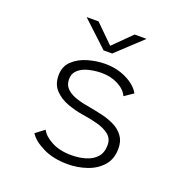

<svg xmlns="http://www.w3.org/2000/svg" viewBox="-127 -812 904 937"><g transform="rotate(20 325.0 -343.0)"><path d="M322.5 11Q248 11 193.8 -16Q139.5 -43 120 -76L166 -110.5Q180 -81.5 222.2 -59Q264.5 -36.5 325 -36.5Q366 -36.5 400.2 -47Q434.5 -57.5 455 -80.8Q475.5 -104 475.5 -143Q475.5 -177 451.2 -196.2Q427 -215.5 389.2 -225.5Q351.5 -235.5 311 -241.5Q270.5 -247.5 229.5 -262.5Q188.5 -277.5 161.2 -306.2Q134 -335 134 -381.5Q134 -428 164.2 -456.8Q194.5 -485.5 240 -498.8Q285.5 -512 330.5 -512Q376.5 -512 414 -498.8Q451.5 -485.5 476.8 -465.5Q502 -445.5 512 -425L466.5 -394Q452.5 -425 414.5 -444.8Q376.5 -464.5 328.5 -464.5Q309 -464.5 285 -461Q261 -457.5 239 -448.5Q217 -439.5 202.8 -423.2Q188.5 -407 188.5 -381Q188.5 -351 208.2 -332.2Q228 -313.5 261 -303Q294 -292.5 333 -286.5Q364 -281 398.5 -273Q433 -265 463.2 -250Q493.5 -235 512.2 -209.5Q531 -184 531 -145Q531 -90.5 500.5 -56Q470 -21.5 422.2 -5.2Q374.5 11 322.5 11ZM165.5 -695.5H227.5L321.5 -603L415 -695.5H477L343.5 -571H299Z"/></g></svg>

Font: Trispace ExtraLight
Style: Regular
Weight: 200
Designer: Tyler Finck
Foundry: Etcetera Type Company
Version: Version 1.210; ttfautohint (v1.8.3)